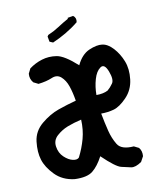

<svg xmlns="http://www.w3.org/2000/svg" viewBox="-75 -707 650 766"><g transform="rotate(-10 250.0 -323.5)"><path d="M166 -2Q117.2 -7.8 86.9 -39.1Q56.6 -70.3 46.9 -102.1Q37.1 -133.8 42 -175.8Q46.9 -217.8 81.1 -246.1Q115.2 -274.4 151.4 -287.1Q187.5 -299.8 224.6 -309.6Q218.8 -344.7 210 -370.1Q201.2 -395.5 184.6 -410.2Q168 -424.8 145.5 -415Q123 -405.3 89.8 -401.4L70.3 -411.1Q56.6 -426.8 58.6 -448.2L68.4 -467.8Q91.8 -485.4 120.1 -494.1Q148.4 -502.9 179.7 -498Q210.9 -493.2 262.7 -446.3Q282.2 -487.3 313.5 -501Q344.7 -514.6 367.2 -511.7Q389.6 -508.8 411.1 -485.4Q432.6 -461.9 445.3 -429.7Q458 -397.5 453.1 -355.5Q448.2 -313.5 419.9 -284.2Q391.6 -254.9 367.2 -248Q342.8 -241.2 315.4 -241.2Q323.2 -200.2 331.1 -168.9Q338.9 -137.7 354.5 -111.8Q370.1 -85.9 420.9 -89.8L440.4 -80.1Q452.1 -66.4 450.2 -44.9L438.5 -23.4Q413.1 -5.9 396 -9.3Q378.9 -12.7 356.9 -18.1Q335 -23.4 282.2 -74.2Q262.7 -37.1 239.7 -18.6Q216.8 0 166 -2ZM197.3 -84Q214.8 -118.2 224.6 -154.3Q234.4 -190.4 232.4 -231.4Q199.2 -223.6 174.8 -213.9Q150.4 -204.1 130.9 -186.5Q111.3 -168.9 115.2 -142.6Q119.1 -116.2 136.7 -99.6Q154.3 -83 171.9 -79.1Q189.5 -75.2 197.3 -84ZM356.4 -327.1Q368.2 -336.9 378.4 -351.6Q388.7 -366.2 375.5 -400.9Q362.3 -435.5 344.7 -423.3Q327.1 -411.1 318.4 -380.9Q309.6 -350.6 309.6 -317.4Q337.9 -317.4 356.4 -327.1ZM175.8 -553.7 162.1 -559.6 158.2 -581.1 162.1 -586.9Q185.5 -596.7 207 -610.8Q228.5 -625 250 -636.7V-640.6L272.5 -644.5Q286.1 -634.8 282.2 -617.2Q256.8 -596.7 230 -581.1Q203.1 -565.4 175.8 -553.7Z"/></g></svg>

Font: JasonHandwriting4
Style: Regular
Weight: 400
Version: Version 1.01.21